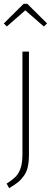

<svg xmlns="http://www.w3.org/2000/svg" viewBox="-26 -791 267 1008"><path d="M9.8 -651.9 -5.9 -668 98.1 -771H117.2L221.2 -668L204.1 -651.9L106.9 -736.8ZM126 -520V20Q126 58.1 119.9 85.2Q113.8 112.3 99.1 132.6Q84.5 152.8 67.6 166.3Q50.8 179.7 22 196.8L8.8 172.9Q40.5 152.8 57.1 135.5Q73.7 118.2 82.8 90.3Q91.8 62.5 91.8 19V-520Z"/></svg>

Font: Fira Sans Compressed UltraLight
Style: Regular
Weight: 200
Width: 1
Designer: Carrois Corporate & Edenspiekermann AG
Foundry: Carrois Corporate GbR & Edenspiekermann AG
Version: Version 4.203;PS 004.203;hotconv 1.0.88;makeotf.lib2.5.64775